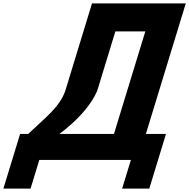

<svg xmlns="http://www.w3.org/2000/svg" viewBox="-73 -845 1114 1131"><path d="M499.6 -310 606.6 -660H783L598.3 -56H276.9C387.2 -138 465.3 -229 499.6 -310ZM904.8 -56H786.3L1021.4 -825H469L311.6 -310C277.9 -214 197.2 -155 92.9 -56H45.4L-53 266H107L158.6 97H698.1L646.4 266H806.4Z"/></svg>

Font: Hussar
Style: BdSuprConOblThree
Weight: 700
Foundry: Cannot Into Space Fonts
Version: Version 2.00